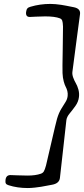

<svg xmlns="http://www.w3.org/2000/svg" viewBox="-20 -782 425 970"><path d="M321.8 -296.9Q323.2 -310.5 320.1 -322.5Q316.9 -334.5 312 -343.3Q307.1 -352.1 302 -370.6Q296.9 -389.2 295.9 -412.6Q294.9 -432.1 296.9 -533.7Q298.8 -635.3 298.3 -647.9Q297.4 -669.4 294.4 -677.7Q291.5 -686 282.2 -689.5Q257.3 -699.2 208 -699.2Q185.5 -699.2 161.1 -697.8Q136.7 -696.3 130.4 -696.3Q108.9 -696.3 111.8 -721.2Q113.3 -733.4 118.2 -739.3Q123 -745.1 134.3 -748Q182.1 -762.2 234.4 -762.2Q246.6 -762.2 260.5 -761Q274.4 -759.8 288.8 -757.6Q303.2 -755.4 313 -753.4Q322.8 -751.5 336.2 -748.8Q349.6 -746.1 352.5 -745.6Q387.7 -738.8 384.3 -710.9Q384.3 -710.4 367.4 -583.7Q350.6 -457 345.7 -418.5Q344.2 -405.3 349.9 -389.9Q355.5 -374.5 363 -361.8Q370.6 -349.1 376 -330.1Q381.3 -311 378.9 -292Q376 -267.6 361.1 -246.8Q346.2 -226.1 331.8 -208.7Q317.4 -191.4 315.4 -175.3Q311 -138.2 297.4 -13.7Q283.7 110.8 282.7 117.2Q279.3 145 242.7 151.4Q241.7 151.4 220.5 155.5Q199.2 159.7 187.5 161.6Q175.8 163.6 155.8 165.8Q135.7 168 120.6 168Q67.4 168 23.4 153.8Q13.2 150.9 9.8 145.3Q6.3 139.6 7.8 127Q10.7 102.5 32.7 102.5Q39.1 102.5 67.9 103.8Q96.7 105 119.1 105Q159.7 105 186 95.7Q196.3 92.3 201.4 84Q206.5 75.7 212.4 54.2Q215.3 43 238.8 -59.1Q262.2 -161.1 268.1 -181.6Q276.9 -211.4 289.6 -232.2Q302.2 -252.9 311 -266.6Q319.8 -280.3 321.8 -296.9Z"/></svg>

Font: Cooper*
Style: Italic
Weight: 400
Italic angle: -7°
Designer: Owen Earl
Foundry: indestructible type*
Version: Version 0.001